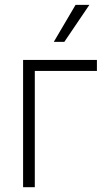

<svg xmlns="http://www.w3.org/2000/svg" viewBox="-20 -780 466 800"><path d="M383.8 -484.4H125V0H76.2V-530.3H383.8ZM294.9 -759.8H352.5L248 -605.5H204.1Z"/></svg>

Font: Pretendard JP ExtraLight
Style: Regular
Weight: 200
Designer: Base glyphs from Inter by Rasmus Andersson; Hangeul glyphs from Noto Sans CJK(Source Han Sans) by Jang Soo-young and Kan
Foundry: Kil Hyung-jin
Version: Version 1.309